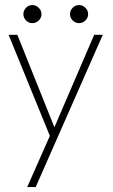

<svg xmlns="http://www.w3.org/2000/svg" viewBox="-20 -552 458 780"><path d="M111.5 -531.5Q126 -531.5 137.2 -520.5Q148.5 -509.5 148.5 -494.5Q148.5 -479.5 137.5 -468.8Q126.5 -458 111.5 -458Q96.5 -458 85.8 -469Q75 -480 75 -494.5Q75 -509.5 85.8 -520.5Q96.5 -531.5 111.5 -531.5ZM301 -531.5Q315.5 -531.5 326.8 -520.5Q338 -509.5 338 -494.5Q338 -479.5 327 -468.8Q316 -458 301 -458Q286 -458 275.2 -469Q264.5 -480 264.5 -494.5Q264.5 -509.5 275.2 -520.5Q286 -531.5 301 -531.5ZM201 -35 362.5 -410.5H397.5L125 208H90.5L182.5 0L15 -410.5H50.5Z"/></svg>

Font: League Spartan ExtraLight
Style: Regular
Weight: 200
Foundry: The League of Moveable Type
Version: Version 2.002